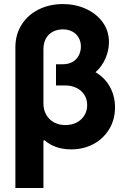

<svg xmlns="http://www.w3.org/2000/svg" viewBox="-20 -737 626 956"><path d="M522.5 -527.3Q522.5 -485.8 505.1 -446Q487.8 -406.2 455.6 -377.4Q502.4 -350.1 527.6 -304Q552.7 -257.8 552.7 -202.1Q552.7 -142.1 523.9 -94.2Q495.1 -46.4 445.3 -19.8Q395.5 6.8 335 6.8Q253.4 6.8 201.2 -39.1L196.3 -37.1V199.2H56.6V-501Q56.6 -565.4 87.9 -614.5Q119.1 -663.6 173.1 -690.2Q227.1 -716.8 293 -716.8Q355 -716.8 407.5 -693.1Q460 -669.4 491.2 -626.5Q522.5 -583.5 522.5 -527.3ZM305.7 -114.3Q337.9 -114.3 362.5 -127.4Q387.2 -140.6 400.6 -163.3Q414.1 -186 414.1 -213.9Q414.1 -243.2 399.7 -265.4Q385.3 -287.6 360.4 -299.6Q335.4 -311.5 305.7 -311.5H258.8V-417H291Q323.2 -417 343.8 -430.2Q364.3 -443.4 373.5 -463.4Q382.8 -483.4 382.8 -504.9Q382.8 -529.8 371.8 -549.3Q360.8 -568.8 340.3 -579.8Q319.8 -590.8 293 -590.8Q265.1 -590.8 243.2 -579.1Q221.2 -567.4 208.7 -545.2Q196.3 -522.9 196.3 -492.2V-220.7Q196.3 -191.4 209.5 -167Q222.7 -142.6 247.6 -128.4Q272.5 -114.3 305.7 -114.3Z"/></svg>

Font: Pretendard Std
Style: Bold
Weight: 700
Designer: Base glyphs from Inter by Rasmus Andersson; Hangeul glyphs from Noto Sans CJK(Source Han Sans) by Jang Soo-young and Kan
Foundry: Kil Hyung-jin
Version: Version 1.309